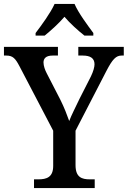

<svg xmlns="http://www.w3.org/2000/svg" viewBox="-23 -951 646 971"><path d="M157 -784V-771H203C235 -797 275 -833 303 -866C331 -833 372 -796 404 -771H449V-784C421 -822 373 -886 354 -931H253C233 -886 186 -822 157 -784ZM149 0H456V-44H431C391 -44 359 -54 359 -116V-290L515 -592C546 -652 564 -670 592 -670H603V-714H373V-670H396C433 -670 455 -657 455 -626C455 -612 449 -590 437 -565L379 -451C359 -409 338 -368 327 -339C316 -370 302 -407 282 -447L213 -581C205 -596 197 -618 197 -635C197 -654 208 -670 243 -670H270V-714H-3V-670H9C42 -670 55 -655 75 -617L246 -290V-112C246 -54 212 -44 171 -44H149Z"/></svg>

Font: Noto Serif Hebrew SemiCondensed Medium
Style: Regular
Weight: 500
Width: 4
Designer: Monotype Design Team
Foundry: Monotype Imaging Inc.
Version: Version 2.004